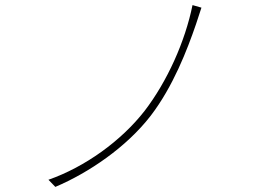

<svg xmlns="http://www.w3.org/2000/svg" viewBox="-20 -737 1040 753"><path d="M770 -707 735 -717C706 -574 636 -418 547 -302C455 -184 313 -82 170 -32L197 -4C329 -60 476 -160 571 -283C659 -398 714 -541 749 -643C755 -661 764 -689 770 -707Z"/></svg>

Font: Noto Sans JP Thin
Style: Regular
Weight: 100
Designer: Ryoko NISHIZUKA 西塚涼子 (kana, bopomofo & ideographs); Paul D. Hunt (Latin, Greek & Cyrillic); Sandoll Communications 산돌커뮤니
Foundry: Adobe
Version: Version 2.004;hotconv 1.0.118;makeotfexe 2.5.65603